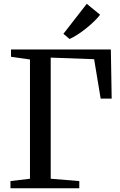

<svg xmlns="http://www.w3.org/2000/svg" viewBox="-20 -1008 642 1028"><path d="M36 0V-38.5L140.5 -51V-689.5L39 -704V-743H573.5L578 -480H519L484 -691L251.5 -699.5V-51L404.5 -38.5V0ZM352 -799.5 319.5 -827 444.5 -987.5 516 -929Q503 -912 483.2 -893Q463.5 -874 440.8 -855.8Q418 -837.5 395.2 -822.8Q372.5 -808 353 -799.5Z"/></svg>

Font: Merriweather 60pt
Style: Regular
Weight: 400
Version: Version 2.100